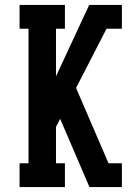

<svg xmlns="http://www.w3.org/2000/svg" viewBox="-20 -755 540 775"><path d="M59 0V-96H95V-639H59V-735H242V-639H206V-447L340 -735H472V-639H410L287 -400L418 -96H472V0H341L223 -275L206 -243V-96H242V0Z"/></svg>

Font: Iosevka Slab
Style: Bold
Weight: 700
Monospace: yes
Designer: Belleve Invis
Foundry: Belleve Invis
Version: Version 11.1.1; ttfautohint (v1.8.3)